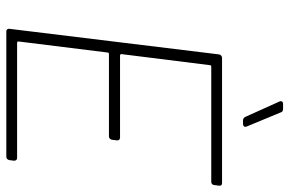

<svg xmlns="http://www.w3.org/2000/svg" viewBox="-178 -760 938 623"><g transform="rotate(90 291.5 -449.0)"><path d="M391 -780 345 -891C344 -896 339 -898 334 -898H318C310 -898 307 -893 310 -886L360 -775C362 -771 366 -768 371 -768H382C390 -768 394 -773 391 -780ZM581 -675 583 -690C584 -696 581 -700 575 -700H168C163 -700 158 -696 157 -690L74 -10C73 -4 77 0 82 0H489C495 0 499 -4 500 -10L502 -25C502 -31 499 -35 493 -35H119C117 -35 115 -37 115 -39L151 -329C151 -331 153 -333 155 -333H423C429 -333 433 -337 434 -343L436 -359C437 -365 433 -369 427 -369H160C158 -369 156 -371 156 -373L192 -661C192 -663 194 -665 196 -665H571C576 -665 581 -669 581 -675Z"/></g></svg>

Font: Barlow ExtraLight
Style: Italic
Weight: 275
Italic angle: -7°
Designer: Jeremy Tribby
Foundry: Tribby Type
Version: Version 1.422;hotconv 1.0.109;makeotfexe 2.5.65596